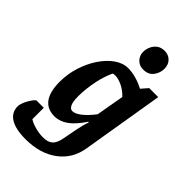

<svg xmlns="http://www.w3.org/2000/svg" viewBox="-302 -811 1070 1070"><g transform="rotate(45 233.0 -276.5)"><path d="M126 172Q47 172 6 146.5Q-35 121 -35 72Q-35 62 -29 45.5Q-23 29 -14 13.5Q-5 -2 4 -13Q13 -24 18 -24H74V66Q94 79 126 87.5Q158 96 187 96Q225 96 244.5 79Q264 62 272 20Q281 -30 287.5 -61.5Q294 -93 299 -112Q304 -131 309 -142L305 -145Q265 -85 227.5 -58.5Q190 -32 149 -32Q92 -32 63 -71.5Q34 -111 34 -190Q34 -251 52.5 -309Q71 -367 102 -413Q133 -459 171.5 -486Q210 -513 251 -513Q280 -513 313 -504Q346 -495 378 -478L412 -517H483L403 -35Q388 62 313.5 117Q239 172 126 172ZM199 -123Q221 -123 250.5 -146Q280 -169 312 -211L341 -376Q313 -405 282.5 -419Q252 -433 231 -433Q221 -433 217 -432.5Q213 -432 210 -429Q201 -410 192.5 -385Q184 -360 178 -331Q172 -302 168 -270Q164 -238 164 -207Q164 -161 174 -142Q184 -123 199 -123ZM314 -566Q284 -566 264.5 -586.5Q245 -607 245 -636Q245 -657 254 -677.5Q263 -698 281 -711.5Q299 -725 327 -725Q356 -725 376 -705.5Q396 -686 396 -652Q396 -621 376 -593.5Q356 -566 314 -566Z"/></g></svg>

Font: Faustina
Style: Bold Italic
Weight: 700
Italic angle: -8°
Designer: Alfonso Garcia
Foundry: http://www.omnibus-type.com
Version: Version 1.200